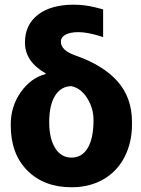

<svg xmlns="http://www.w3.org/2000/svg" viewBox="-20 -789 602 819"><path d="M86.4 -607.4Q86.4 -683.1 141.8 -726.1Q197.3 -769 294.4 -769Q340.3 -769 385.7 -757.8L419.9 -749V-630.9L405.3 -635.3Q352.1 -651.9 314.5 -651.9Q279.3 -651.9 259.5 -641.1Q239.7 -630.4 239.7 -610.8Q239.7 -573.7 303.2 -551.8Q420.4 -510.7 481.4 -441.9Q542.5 -373 543 -270V-258.8Q543 -180.7 511.2 -119.1Q479.5 -57.6 420.9 -23.9Q362.3 9.8 285.2 9.8Q168 9.8 96.9 -61.3Q25.9 -132.3 25.9 -253.4V-258.8Q25.9 -335.4 68.8 -396.2Q111.8 -457 175.8 -473.6L173.8 -476.6Q86.4 -526.9 86.4 -607.4ZM189.9 -267.6Q189.9 -198.7 215.1 -157.7Q240.2 -116.7 285.2 -116.7Q329.6 -116.7 354.2 -157.7Q378.9 -198.7 378.9 -277.3Q378.9 -326.7 352.5 -369.4Q326.2 -412.1 285.2 -421.4Q240.7 -421.4 215.3 -381.3Q189.9 -341.3 189.9 -267.6Z"/></svg>

Font: Roboto Black
Style: Regular
Weight: 900
Designer: Google
Version: Version 2.134; 2016